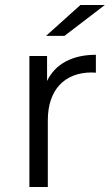

<svg xmlns="http://www.w3.org/2000/svg" viewBox="-20 -751 442 771"><path d="M172 -268C172 -390 239 -460 348 -460C353 -460 359 -459 365 -459V-531C270 -531 202 -494 169 -426V-526H98V0H172ZM239 -607 401 -731H303L165 -607Z"/></svg>

Font: Montserrat-Alt1
Style: Regular
Weight: 400
Designer: Differentunic
Foundry: Differentunic
Version: Version 7.222